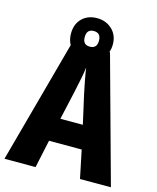

<svg xmlns="http://www.w3.org/2000/svg" viewBox="-128 -967 865 1056"><g transform="rotate(15 304.5 -439.5)"><path d="M368 -292H240L277 -457Q284 -492 292 -529Q300 -566 304 -601Q309 -566 316.5 -528Q324 -490 331 -456ZM430 0H606L409 -716H195L0 0H177L211 -159H397ZM293 -643Q346 -643 379.5 -676Q413 -709 413 -762Q413 -814 378.5 -846.5Q344 -879 293 -879Q240 -879 207.5 -846.5Q175 -814 175 -761Q175 -708 207.5 -675.5Q240 -643 293 -643ZM293 -717Q253 -717 253 -761Q253 -806 293 -806Q334 -806 334 -761Q334 -717 293 -717Z"/></g></svg>

Font: Noto Sans Display SemiCondensed Extra
Style: Regular
Weight: 800
Width: 4
Designer: Monotype Design Team
Foundry: Monotype Imaging Inc.
Version: Version 1.900